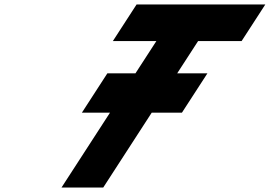

<svg xmlns="http://www.w3.org/2000/svg" viewBox="-20 -845 1215 865"><path d="M488.5 -660H684.5L590.2 -514.5H463.6L349 -337.5H475.6L257 0H445L663.6 -337.5H799.7L914.4 -514.5H778.2L872.5 -660H1068.5L1175.4 -825H595.4Z"/></svg>

Font: Hussar
Style: BdWodka
Weight: 700
Foundry: Cannot Into Space Fonts
Version: Version 2.00